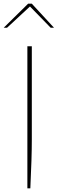

<svg xmlns="http://www.w3.org/2000/svg" viewBox="-57 -781 312 1038"><path d="M91 -531H115V-27Q115 72 107 237H91ZM95 -761H115L235 -631H217L105 -746L-19 -631H-37Z"/></svg>

Font: Exo Thin
Style: Regular
Weight: 250
Designer: Natanael Gama
Foundry: Natanael Gama
Version: Version 1.500; ttfautohint (v1.6)